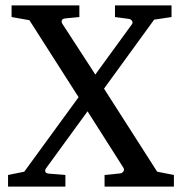

<svg xmlns="http://www.w3.org/2000/svg" viewBox="-20 -691 674 711"><path d="M367.2 0V-43L424.8 -48.8Q432.6 -49.8 437 -56.2Q441.4 -62.5 437 -69.8L304.2 -278.8L149.9 -66.9Q146 -61.5 147.9 -55.2Q149.9 -48.8 162.1 -47.9L222.2 -43V0H9.8V-43L69.8 -55.2L271 -331.1L88.9 -616.2L22.9 -627.9V-670.9H273.9V-627.9L223.1 -623Q210.9 -622.1 209 -615.5Q207 -608.9 210.9 -603L333 -415L467.8 -600.1Q473.1 -607.4 468.8 -613.8Q464.4 -620.1 457 -621.1L405.8 -627.9V-670.9H615.2V-627.9L550.8 -618.2L365.2 -362.8L562 -55.2L624 -43V0Z"/></svg>

Font: BabelStone Ogham
Style: Regular
Weight: 400
Designer: Andrew West
Foundry: BabelStone
Version: Version 2.02 March 14, 2022